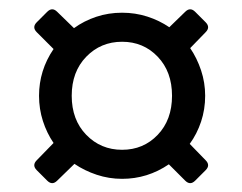

<svg xmlns="http://www.w3.org/2000/svg" viewBox="-20 -550 534 423"><path d="M249 -156Q220 -156 193 -165Q166 -174 144 -189L106 -152Q95 -141 84 -152L61 -175Q50 -186 61 -197L98 -235Q83 -257 74.5 -283.5Q66 -310 66 -339Q66 -395 98 -442L61 -479Q50 -490 61 -501L84 -524Q95 -535 106 -524L143 -488Q165 -504 192 -513Q219 -522 249 -522Q278 -522 304.5 -513.5Q331 -505 353 -490L388 -524Q399 -535 410 -524L433 -501Q444 -490 433 -479L399 -444Q414 -422 423 -395Q432 -368 432 -339Q432 -309 423 -282Q414 -255 398 -233L433 -197Q444 -186 433 -175L410 -152Q399 -141 388 -152L352 -188Q305 -156 249 -156ZM249 -220Q296 -220 327.5 -253Q359 -286 359 -339Q359 -392 327.5 -425Q296 -458 249 -458Q202 -458 170 -425Q138 -392 138 -339Q138 -286 170 -253Q202 -220 249 -220Z"/></svg>

Font: Pitagon Sans
Style: Regular
Weight: 400
Designer: Travis Tran
Foundry: Pitagon
Version: Version 1.001; ttfautohint (v1.8.4.7-5d5b);gftools[0.9.26]